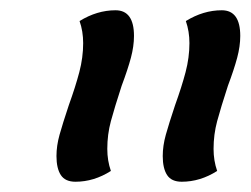

<svg xmlns="http://www.w3.org/2000/svg" viewBox="-20 -800 488 374"><path d="M90 -496Q90 -516 96 -537.5Q102 -559 114 -595Q127 -631 134.5 -659.5Q142 -688 142 -716Q142 -739 135 -759Q169 -780 205 -780Q241 -780 241 -730Q241 -710 235 -687.5Q229 -665 217 -633Q203 -590 196 -564Q189 -538 189 -510Q189 -487 196 -467Q163 -446 127 -446Q107 -446 98.5 -459Q90 -472 90 -496ZM297 -496Q297 -516 303 -537.5Q309 -559 321 -595Q334 -631 341.5 -659.5Q349 -688 349 -716Q349 -739 342 -759Q376 -780 412 -780Q448 -780 448 -730Q448 -710 442 -687.5Q436 -665 424 -633Q410 -590 403 -564Q396 -538 396 -510Q396 -487 403 -467Q370 -446 334 -446Q314 -446 305.5 -459Q297 -472 297 -496Z"/></svg>

Font: Lemonada Light
Style: Regular
Weight: 300
Designer: Mohamed Gaber (Arabic) Eduardo Tunni (Latin)
Foundry: Kief Type Foundry
Version: Version 3.006